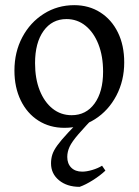

<svg xmlns="http://www.w3.org/2000/svg" viewBox="-20 -484 538 745"><path d="M230 12Q173 12 129 -16Q85 -44 60.5 -94.5Q36 -145 36 -210Q36 -282 66.5 -339.5Q97 -397 150 -430.5Q203 -464 268 -464Q325 -464 369 -436Q413 -408 437.5 -358Q462 -308 462 -242Q462 -171 431.5 -113Q401 -55 348.5 -21.5Q296 12 230 12ZM258 -37Q314 -37 347 -82.5Q380 -128 380 -206Q380 -266 362 -312Q344 -358 312 -384Q280 -410 238 -410Q182 -410 149 -364Q116 -318 116 -239Q116 -179 134 -133.5Q152 -88 184 -62.5Q216 -37 258 -37ZM289 241Q240 241 209 215.5Q178 190 178 150Q178 132 183 116Q188 100 202.5 80Q217 60 244 31Q271 2 315 -42H357Q310 7 284.5 36.5Q259 66 250 85.5Q241 105 241 125Q241 151 256.5 166.5Q272 182 299 182Q316 182 338 175.5Q360 169 376 159L389 178Q369 197 340.5 215Q312 233 289 241Z"/></svg>

Font: Alegreya
Style: Regular
Weight: 400
Designer: Juan Pablo del Peral
Foundry: Huerta Tipografica
Version: Version 2.009